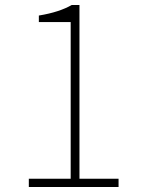

<svg xmlns="http://www.w3.org/2000/svg" viewBox="-20 -746 561 766"><path d="M453 0V-33H297V-726H266C235 -708 191 -693 135 -684V-658H262V-33H95V0Z"/></svg>

Font: Kinto Sans Thin
Style: Regular
Weight: 100
Designer: Authors: Ryoko NISHIZUKA  (kana & ideographs); Paul D. Hunt (Latin, Greek & Cyrillic); Wenlong ZHANG  (bopomofo); Sandol
Foundry: Adobe Systems Incorporated, ookami Inc.
Version: Version 0.001